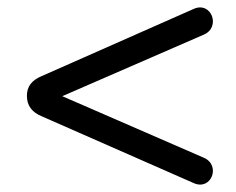

<svg xmlns="http://www.w3.org/2000/svg" viewBox="-20 -548 640 521"><path d="M506 -51C554 -30 580 -100 533 -120L149 -287L533 -454C580 -474 554 -545 506 -524L92 -341C66 -330 53 -313 53 -288C53 -262 66 -244 92 -233Z"/></svg>

Font: Nunito SemiBold
Style: Regular
Weight: 600
Designer: Vernon Adams
Foundry: Vernon Adams
Version: Version 3.602